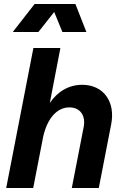

<svg xmlns="http://www.w3.org/2000/svg" viewBox="-20 -940 619 960"><path d="M398 -303 339 0H474L536 -319C558 -432 497 -516 391 -516C325 -516 268 -483 229 -425L282 -700H147L11 0H146L196 -257C217 -349 265 -403 327 -403C381 -403 410 -362 398 -303ZM44 -780H172L251 -880L292 -780H412L357 -920H153Z"/></svg>

Font: Uncut Sans
Style: Bold Italic
Weight: 700
Italic angle: -11°
Designer: Kasper Nordkvist
Foundry: UNCUT.wtf
Version: Version 1.304;Glyphs 3.2 (3246)